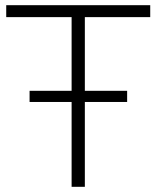

<svg xmlns="http://www.w3.org/2000/svg" viewBox="-20 -720 603 740"><path d="M256 -654H4V-700H559V-654H307V0H256ZM94 -370H470V-327H94Z"/></svg>

Font: Hilab Light
Style: Regular
Weight: 300
Designer: Cristianderson Lima
Foundry: Cristianderson
Version: Version 1.0